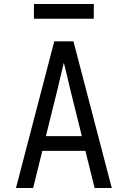

<svg xmlns="http://www.w3.org/2000/svg" viewBox="-20 -942 640 962"><path d="M60 0 188 -490 252 -735H348L412 -490L540 0H454L408 -186H192L146 0ZM210 -260H390L333 -490Q325 -525 316.5 -559.5Q308 -594 300 -628Q292 -594 283.5 -559.5Q275 -525 267 -490ZM150 -848V-922H450V-848Z"/></svg>

Font: Iosevka Custom Extended
Style: Regular
Weight: 400
Width: 7
Monospace: yes
Designer: Belleve Invis
Foundry: Belleve Invis
Version: Version 11.2.4; ttfautohint (v1.8.4)